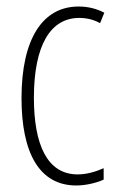

<svg xmlns="http://www.w3.org/2000/svg" viewBox="-20 -559 360 589"><path d="M214 10C241 10 274 3 298 -8V-43C271 -31 244 -24 218 -24C124 -24 84 -117 84 -259C84 -422 136 -504 223 -504C246 -504 267 -499 287 -488L300 -520C277 -532 251 -539 221 -539C111 -539 46 -440 46 -258C46 -91 100 10 214 10Z"/></svg>

Font: Noto Sans Telugu ExtraCondensed ExtraLight
Style: Regular
Weight: 200
Width: 2
Designer: Jelle Bosma - Monotype Design Team
Foundry: Monotype Imaging Inc.
Version: Version 2.005